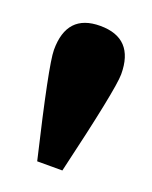

<svg xmlns="http://www.w3.org/2000/svg" viewBox="-75 -792 324 410"><g transform="rotate(20 87.0 -587.0)"><path d="M114.3 -427.7H57.1Q9.3 -629.4 9.3 -663.6Q9.3 -745.6 85 -745.6Q162.1 -745.6 162.1 -663.6Q162.1 -629.4 114.3 -427.7Z"/></g></svg>

Font: Munson
Style: Bold
Weight: 700
Designer: Paul James MIller
Foundry: High-Logic / Made with FontCreator
Version: Version 2.10;May 5, 2019;FontCreator 11.5.0.2430 64-bit